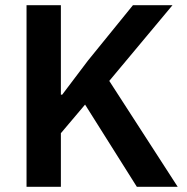

<svg xmlns="http://www.w3.org/2000/svg" viewBox="-20 -718 718 738"><path d="M506 0H663L400 -407L643 -698H491L318 -485L219 -354H214V-698H82V0H214V-206L307 -316Z"/></svg>

Font: Braiins Sans SemiBold
Style: Regular
Weight: 600
Designer: Mike Abbink, Paul van der Laan, Pieter van Rosmalen, Jiri Chlebus, Lubos Buracinsky
Foundry: Bold Monday, Sudetype
Version: Version 1.000;hotconv 1.0.109;makeotfexe 2.5.65596